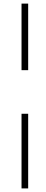

<svg xmlns="http://www.w3.org/2000/svg" viewBox="-20 -800 259 1070"><path d="M100 -779.9H137V-409H100ZM100 -166H137V250H100Z"/></svg>

Font: Bodoni* 06pt Fatface
Style: Regular
Weight: 900
Version: Version 2.3